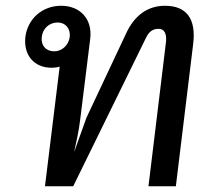

<svg xmlns="http://www.w3.org/2000/svg" viewBox="-20 -646 724 666"><path d="M136 0H234L486 -514C495 -533 507 -546 530 -546C551 -546 560 -528 555 -494L495 0H590L650 -493C661 -581 627 -626 552 -626C493 -626 446 -593 417 -529L280 -238L237 -118C245 -156 253 -188 258 -230L293 -512C301 -579 259 -626 192 -626C127 -626 76 -581 68 -518C61 -455 98 -411 159 -411C169 -411 178 -412 187 -415ZM125 -518C128 -547 151 -568 180 -568C207 -568 225 -547 222 -518C218 -489 195 -468 168 -468C139 -468 121 -489 125 -518Z"/></svg>

Font: TPK Tissa Web Medium
Style: Italic
Weight: 500
Italic angle: -7°
Designer: Jacques Le Bailly, Suppakit Chalermlarp | Katatrad Co.,Ltd.
Foundry: Jacques Le Bailly, Cadson Demak Co.,Ltd.
Version: Version 5.000;Glyphs 3.1.2 (3151)